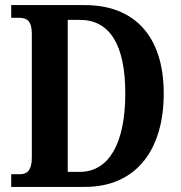

<svg xmlns="http://www.w3.org/2000/svg" viewBox="-20 -734 710 754"><path d="M24 0H313C517 0 623 -148 623 -367C623 -594 506 -714 313 -714H24V-664H56C85 -664 105 -652 105 -602V-115C105 -65 86 -50 60 -50H24ZM293 -59H246V-656H293C410 -656 472 -560 472 -367C472 -175 410 -59 293 -59Z"/></svg>

Font: Noto Serif Bengali Condensed
Style: Bold
Weight: 700
Width: 3
Designer: Juan Bruce, Universal Thirst, Indian Type Foundry and the Monotype Design Team.
Foundry: Monotype Imaging Inc.
Version: Version 2.003